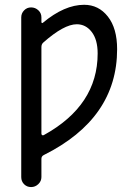

<svg xmlns="http://www.w3.org/2000/svg" viewBox="-20 -550 540 790"><path d="M150.4 -356.4V0Q150.4 3.9 153.3 5.9Q156.2 7.8 160.2 5.9Q381.8 -116.2 381.8 -330.1Q381.8 -386.7 357.4 -418.5Q333 -450.2 295.9 -450.2Q243.2 -450.2 158.2 -375Q150.4 -368.2 150.4 -356.4ZM67.4 178.7V-478.5Q67.4 -495.1 79.1 -507.3Q90.8 -519.5 107.9 -519.5Q125 -519.5 137.7 -507.8Q150.4 -496.1 150.4 -478.5V-459Q150.4 -457 152.3 -455.6Q154.3 -454.1 156.2 -456.1Q245.1 -530.3 326.2 -530.3Q385.7 -530.3 423.8 -481.9Q461.9 -433.6 461.9 -347.7Q461.9 -62.5 160.2 87.9Q150.4 92.8 150.4 103.5V178.7Q150.4 195.3 137.7 207.5Q125 219.7 107.9 219.7Q90.8 219.7 79.1 208Q67.4 196.3 67.4 178.7Z"/></svg>

Font: Rounded-X Mgen+ 1m regular
Style: Regular
Weight: 400
Designer: [Source Han Sans]
Ryoko NISHIZUKA  (kana & ideographs); Paul D. Hunt (Latin, Greek & Cyrillic); Wenlong ZHANG  (bopomofo
Version: Version 1.059.20150602